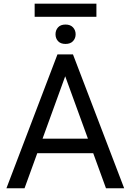

<svg xmlns="http://www.w3.org/2000/svg" viewBox="-20 -1000 692 1020"><path d="M345.7 -647.9 110.4 0H14.2L285.2 -710.9H347.2ZM543 0 307.1 -647.9 305.7 -710.9H367.7L639.6 0ZM530.8 -263.2V-186H131.3V-263.2ZM274.9 -817.9Q274.9 -839.4 288.3 -854.5Q301.8 -869.6 328.1 -869.6Q354 -869.6 367.9 -854.5Q381.8 -839.4 381.8 -817.9Q381.8 -796.4 367.9 -781.5Q354 -766.6 328.1 -766.6Q301.8 -766.6 288.3 -781.5Q274.9 -796.4 274.9 -817.9ZM492.2 -980.5V-910.6H164.1V-980.5Z"/></svg>

Font: RobotoDEMO
Style: Regular
Weight: 400
Designer: Christian Robertson
Foundry: Google
Version: Version 2.136